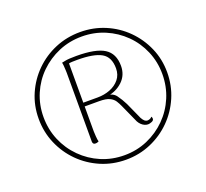

<svg xmlns="http://www.w3.org/2000/svg" viewBox="-122 -847 1081 1007"><g transform="rotate(-20 418.5 -344.0)"><path d="M419 12Q344 12 279 -16Q214 -44 165 -93Q116 -142 88 -207Q60 -272 60 -346Q60 -420 88 -484Q116 -548 165 -596.5Q214 -645 279 -672.5Q344 -700 419 -700Q493 -700 558 -672.5Q623 -645 672 -596Q721 -547 749 -483Q777 -419 777 -346Q777 -272 749 -207Q721 -142 672 -93Q623 -44 558 -16Q493 12 419 12ZM419 -13Q488 -13 548 -39Q608 -65 653.5 -110.5Q699 -156 724.5 -216.5Q750 -277 750 -346Q750 -414 724.5 -474Q699 -534 653.5 -579Q608 -624 548 -649.5Q488 -675 419 -675Q350 -675 290 -649.5Q230 -624 184 -579Q138 -534 112.5 -474Q87 -414 87 -346Q87 -277 112.5 -216.5Q138 -156 184 -110Q230 -64 290 -38.5Q350 -13 419 -13ZM296 -123Q289 -123 285.5 -126.5Q282 -130 281 -137V-523Q281 -526 280.5 -537.5Q280 -549 279 -562Q278 -575 276 -581Q278 -581 295.5 -585Q313 -589 358 -589Q466 -589 513.5 -559Q561 -529 561 -460Q561 -409 526 -375.5Q491 -342 438 -334L434 -340Q471 -340 489 -315.5Q507 -291 522 -261L564 -168Q572 -154 579 -148.5Q586 -143 594 -143Q598 -143 606 -145.5Q614 -148 619 -155Q623 -150 623 -143Q623 -133 611 -128Q599 -123 590 -123Q581 -123 571.5 -127Q562 -131 553.5 -139Q545 -147 539 -158L493 -260Q486 -276 476.5 -291Q467 -306 447.5 -315.5Q428 -325 389 -325H299L293 -346Q310 -346 333.5 -346Q357 -346 389 -346Q426 -346 458.5 -358.5Q491 -371 511.5 -396Q532 -421 532 -457Q532 -520 490 -544Q448 -568 356 -568Q339 -568 327.5 -567.5Q316 -567 309 -565V-186Q309 -178 310.5 -157.5Q312 -137 315 -128Q312 -127 308 -125Q304 -123 296 -123Z"/></g></svg>

Font: Arima Thin
Style: Regular
Weight: 100
Designer: Joana Correia and Natanael Gama
Foundry: NDISCOVER
Version: Version 1.101;gftools[0.9.23]